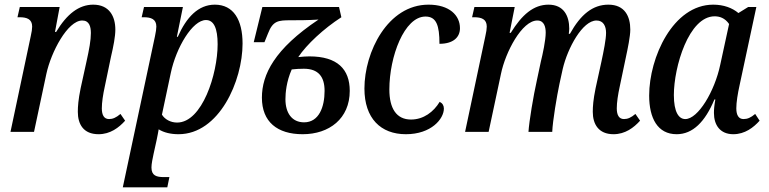

<svg xmlns="http://www.w3.org/2000/svg" viewBox="-20 -566 3301 824"><path d="M403 10C453 10 490 -18 517 -48L497 -77C478 -61 464 -55 448 -55C426 -55 417 -73 417 -101C417 -126 422 -160 430 -196L456 -321C467 -368 475 -409 475 -439C475 -496 449 -546 380 -546C319 -546 267 -506 221 -429H216L236 -536H65L55 -492H64C95 -492 118 -484 118 -452C118 -442 116 -428 112 -411L25 0H126L179 -249C199 -342 270 -478 333 -478C363 -478 370 -452 370 -424C370 -393 363 -355 351 -301L326 -187C316 -138 314 -109 314 -86C314 -33 338 10 403 10Z M507 238H698L707 194H683C652 194 630 188 630 153C630 137 635 114 639 95L652 36C655 21 659 2 661 -11C683 3 713 10 746 10C921 10 1021 -219 1021 -379C1021 -481 982 -546 902 -546C831 -546 780 -492 743 -408H739L765 -536H598L588 -492H597C628 -492 651 -484 651 -452C651 -442 649 -429 645 -410ZM740 -40C712 -40 687 -54 675 -74L713 -253C736 -362 806 -480 864 -480C898 -480 914 -444 914 -376C914 -249 848 -40 740 -40Z M1279 10C1393 10 1481 -57 1481 -176C1481 -269 1428 -324 1308 -324C1295 -324 1280 -323 1260 -321C1296 -375 1369 -443 1445 -492L1435 -536H1106L1069 -385H1115L1130 -422C1151 -477 1174 -479 1227 -479C1257 -479 1301 -479 1347 -482C1158 -356 1104 -246 1104 -147C1104 -43 1170 10 1279 10ZM1285 -41C1233 -41 1205 -81 1205 -140C1205 -167 1209 -216 1232 -268C1250 -270 1265 -271 1284 -271C1347 -271 1373 -236 1373 -176C1373 -107 1349 -41 1285 -41Z M1722 10C1831 10 1885 -56 1885 -100C1885 -113 1879 -123 1867 -129C1841 -86 1798 -53 1744 -53C1681 -53 1651 -101 1651 -182C1651 -323 1715 -495 1806 -495C1853 -495 1866 -457 1866 -378C1924 -378 1954 -405 1954 -445C1954 -500 1909 -546 1819 -546C1644 -546 1544 -343 1544 -186C1544 -58 1614 10 1722 10Z M2613 10C2663 10 2700 -18 2727 -48L2707 -77C2688 -61 2674 -55 2658 -55C2636 -55 2627 -73 2627 -101C2627 -126 2632 -160 2640 -196L2666 -320C2674 -357 2685 -410 2685 -439C2685 -495 2662 -546 2591 -546C2524 -546 2472 -504 2426 -421H2421C2422 -429 2423 -436 2423 -443C2423 -497 2400 -546 2334 -546C2270 -546 2220 -503 2172 -425H2167L2189 -536H2016L2006 -492H2015C2046 -492 2069 -484 2069 -452C2069 -442 2067 -428 2063 -411L1976 0H2077L2130 -249C2149 -342 2220 -478 2286 -478C2316 -478 2322 -449 2322 -426C2322 -393 2309 -333 2301 -301L2284 -221C2269 -154 2251 -46 2248 0H2350C2352 -48 2370 -154 2381 -206L2395 -270C2416 -360 2480 -478 2540 -478C2570 -478 2581 -453 2581 -425C2581 -397 2571 -348 2561 -301L2536 -187C2526 -138 2524 -109 2524 -86C2524 -33 2549 10 2613 10Z M2884 10C2953 10 3006 -43 3046 -139H3050C3045 -111 3044 -96 3044 -81C3044 -30 3070 10 3127 10C3177 10 3214 -19 3240 -48L3221 -77C3202 -61 3188 -55 3171 -55C3150 -55 3140 -72 3140 -101C3140 -127 3146 -164 3154 -200L3226 -536H3191L3149 -510C3123 -532 3086 -546 3041 -546C2868 -546 2766 -319 2766 -156C2766 -59 2802 10 2884 10ZM2921 -55C2893 -55 2872 -85 2872 -158C2872 -279 2936 -496 3047 -496C3068 -496 3091 -489 3109 -463L3071 -288C3047 -174 2976 -55 2921 -55Z"/></svg>

Font: Noto Serif Condensed Medium
Style: Italic
Weight: 500
Width: 3
Italic angle: -12°
Designer: Monotype Design Team
Foundry: Monotype Imaging Inc.
Version: Version 2.013